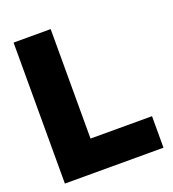

<svg xmlns="http://www.w3.org/2000/svg" viewBox="-133 -829 837 931"><g transform="rotate(-20 285.5 -364.0)"><path d="M42.5 0H551.3V-162.6H233.9V-727.5H42.5Z"/></g></svg>

Font: Raveo Display Display ExtraBold
Style: Regular
Weight: 800
Designer: Jakub Foglar, Rasmus Andersson (Inter)
Foundry: Jakubfoglar.com
Version: Version 1.100;Glyphs 3.2.3 (3260)